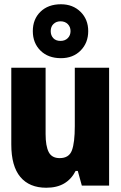

<svg xmlns="http://www.w3.org/2000/svg" viewBox="-20 -871 570 901"><path d="M197 10Q118 10 75.5 -40.5Q33 -91 33 -193V-553H194V-242Q194 -186 208.5 -157.5Q223 -129 260 -129Q304 -129 317.5 -165.5Q331 -202 331 -279V-553H492V0H364L345 -69H335Q315 -30 281 -10Q247 10 197 10ZM266 -598Q206 -598 170 -633.5Q134 -669 134 -725Q134 -781 170 -816Q206 -851 266 -851Q322 -851 358 -815.5Q394 -780 394 -725Q394 -670 358.5 -634Q323 -598 266 -598ZM264 -679Q285 -679 298 -692Q311 -705 311 -725Q311 -745 298 -758Q285 -771 264 -771Q244 -771 231 -758.5Q218 -746 218 -725Q218 -705 230 -692Q242 -679 264 -679Z"/></svg>

Font: Noto Sans Mono Condensed Black
Style: Regular
Weight: 900
Width: 3
Designer: Monotype Design Team
Foundry: Monotype Imaging Inc.
Version: Version 2.014